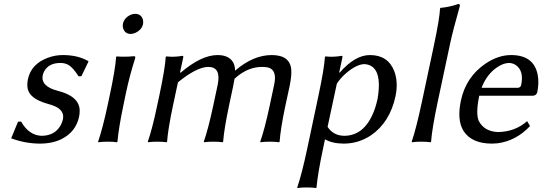

<svg xmlns="http://www.w3.org/2000/svg" viewBox="-20 -718 2748 973"><path d="M71.3 -101.1 86.9 -102.1Q126 -32.7 189.5 -29.8Q255.9 -29.8 286.1 -80.6Q294.9 -96.2 298.8 -112.8Q308.1 -157.2 257.8 -179.7Q242.2 -186.5 215.3 -193.8Q135.7 -217.3 121.6 -263.2Q115.2 -287.1 121.6 -316.9Q137.7 -393.1 221.2 -424.8Q258.8 -439 298.3 -439Q372.1 -439 424.3 -410.2Q426.3 -409.2 426.8 -409.2L428.2 -405.8L392.6 -332L378.4 -331.1Q350.1 -375 328.1 -388.2Q309.1 -399.4 285.6 -398.9Q226.6 -398.9 203.6 -356Q198.7 -346.2 196.3 -335.9Q186 -280.3 272.9 -257.8Q380.9 -230.5 383.8 -159.7Q384.3 -144 380.9 -127Q364.7 -50.3 293 -13.7Q245.6 9.8 181.6 9.8Q106.9 9.3 36.6 -17.1Z M603 -597.2Q609.4 -627.4 641.1 -642.6Q652.8 -647.9 664.6 -647.9Q693.8 -647.9 703.6 -621.1Q707 -608.9 705.1 -597.2Q698.7 -566.9 666.5 -551.8Q654.3 -546.4 643.1 -545.9Q613.8 -545.9 604.5 -573.2Q600.6 -585.4 603 -597.2ZM536.1 -234.9Q564.5 -367.7 568.4 -429.2L570.8 -432.1Q612.8 -428.7 658.2 -433.1Q665.5 -433.1 665.5 -429.2Q665.5 -426.3 665 -422.9Q637.7 -337.4 619.1 -251L604.5 -180.2Q581.5 -70.8 575.2 0L572.3 2.9Q554.7 0 525.9 0Q497.1 0 478.5 2.9L477.1 0Q500.5 -68.4 524.4 -180.2Z M892.6 -352.1 895 -349.1Q999 -438.5 1082 -439Q1148.4 -439 1166.5 -391.1Q1171.4 -376.5 1171.4 -359.9Q1263.2 -439 1356.9 -439Q1449.7 -439 1456.1 -364.7Q1458.5 -333 1447.3 -279.8L1425.8 -180.2Q1401.4 -64 1397 0L1394 2.9Q1376.5 0 1347.7 0Q1318.8 0 1300.3 2.9L1298.8 0Q1320.8 -62 1346.2 -180.2L1369.6 -290Q1385.3 -363.8 1338.4 -376Q1325.2 -378.9 1308.1 -378.9Q1241.2 -378.9 1182.1 -330.6Q1174.8 -324.7 1168.5 -318.8Q1167 -306.6 1161.6 -281.2L1140.1 -180.2Q1115.7 -64 1110.8 0L1107.9 2.9Q1090.3 0 1061.5 0Q1032.7 0 1014.2 2.9L1012.7 0Q1034.7 -62 1060.1 -180.2L1083.5 -290Q1101.1 -378.4 1036.1 -378.9Q985.4 -378.9 905.3 -319.3Q892.6 -310.1 881.8 -300.8L856 -180.2Q831.5 -64 826.7 0L824.2 2.9Q806.6 0 777.8 0Q749 0 730 2.9L729 0Q751 -62 775.9 -180.2L787.6 -234.9Q816.9 -373 819.8 -429.2L822.8 -432.1Q865.7 -427.7 904.3 -435.1Q910.2 -435.1 908.7 -427.2Q908.2 -425.8 908.2 -424.8Z M1687 -293.9 1640.1 -75.2Q1669.4 -30.8 1723.6 -29.8Q1834.5 -29.8 1881.8 -173.3Q1888.7 -195.3 1893.6 -217.8Q1921.4 -385.7 1828.1 -393.1Q1786.6 -393.1 1730.5 -344.2Q1703.6 -319.8 1687 -293.9ZM1699.2 -352.1 1700.7 -349.1Q1778.8 -439 1854.5 -439Q1946.3 -439 1978 -357.4Q1999 -301.8 1984.4 -231Q1956.1 -98.1 1859.9 -32.2Q1796.9 9.8 1721.2 9.8Q1663.1 9.3 1627 -12.2L1617.7 32.2Q1590.3 161.1 1584 231.9L1581.5 234.9Q1564 231.9 1535.2 231.9Q1506.3 231.9 1487.3 234.9L1486.3 231.9Q1509.8 163.6 1537.6 32.2L1594.2 -234.9Q1623.5 -373 1626.5 -429.2L1629.4 -432.1Q1672.4 -427.7 1710.9 -435.1Q1716.8 -435.1 1715.3 -427.2Q1714.8 -425.8 1714.8 -424.8Z M2117.7 -200.2 2177.7 -481.9Q2208 -625 2210 -674.8L2212.4 -678.2Q2258.8 -682.1 2303.7 -698.2Q2311.5 -696.3 2310.5 -688Q2275.9 -565.9 2261.7 -500L2197.8 -200.2Q2169.4 -65.9 2164.6 0L2161.6 2.9Q2144 0 2115.2 0Q2086.4 0 2067.9 2.9L2066.4 0Q2088.9 -65.4 2117.7 -200.2Z M2420.4 -272.9H2604.5Q2618.2 -274.4 2621.1 -287.1Q2636.2 -359.4 2593.3 -388.7Q2577.6 -398.4 2561 -398.9Q2523.9 -398.9 2481.9 -363.8Q2441.9 -329.1 2420.4 -272.9ZM2651.4 -104 2666 -79.1Q2594.7 -3.4 2500 8.3Q2485.8 9.8 2473.1 9.8Q2371.6 9.8 2329.6 -53.2Q2328.6 -55.2 2328.1 -56.2Q2294.9 -110.8 2315.9 -209Q2341.3 -328.1 2440.4 -395.5Q2504.9 -439 2569.8 -439Q2684.6 -439 2704.6 -340.3Q2712.9 -298.8 2702.6 -250Q2697.8 -233.9 2680.7 -232.9H2408.7Q2390.1 -144 2405.8 -106Q2433.6 -51.8 2502.9 -48.8Q2589.4 -49.8 2651.4 -104Z"/></svg>

Font: Linux Biolinum Slanted O
Style: Slanted
Weight: 400
Designer: Philipp H. Poll
Foundry: Philipp H. Poll
Version: Version 1.0.4